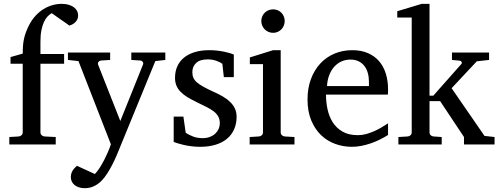

<svg xmlns="http://www.w3.org/2000/svg" viewBox="-20 -757 2622 1006"><path d="M389.2 -676.8Q389.2 -661.6 383.1 -651.6Q377 -641.6 368.9 -635.5Q360.8 -629.4 353.3 -626.5Q345.7 -623.5 342.8 -623Q341.8 -624 334.7 -629.2Q327.6 -634.3 317.6 -641.4Q307.6 -648.4 296.1 -656.2Q284.7 -664.1 274.9 -671.1Q265.1 -678.2 258.3 -682.9Q251.5 -687.5 251 -688Q240.2 -682.1 229.7 -671.4Q219.2 -660.6 210.7 -642.6Q202.1 -624.5 197 -598.9Q191.9 -573.2 191.9 -538.1V-474.1H315.9V-422.9H191.9V-64Q191.9 -54.7 198 -48.8Q204.1 -43 212.9 -42L272 -39.1V0H28.8V-39.1L78.1 -42Q86.9 -43 93 -48.8Q99.1 -54.7 99.1 -64V-422.9H35.2V-458L99.1 -476.1Q99.1 -501 100.8 -520.8Q102.5 -540.5 106.7 -557.9Q110.8 -575.2 117.2 -591.6Q123.5 -607.9 132.8 -626Q147.5 -654.3 166.7 -675Q186 -695.8 208.3 -709.5Q230.5 -723.1 254.6 -730Q278.8 -736.8 303.2 -736.8Q324.2 -736.8 340.3 -731.9Q356.4 -727.1 367.4 -718.8Q378.4 -710.4 383.8 -699.7Q389.2 -689 389.2 -676.8Z M793.9 -437 602.1 30.8Q597.2 43 588.4 63.5Q579.6 84 567.6 107.2Q555.7 130.4 541.3 152.8Q526.9 175.3 511.2 190.9Q493.2 209 471.4 219Q449.7 229 424.3 229Q406.7 229 393.1 224.4Q379.4 219.7 370.1 211.9Q360.8 204.1 356 193.6Q351.1 183.1 351.1 171.9Q351.1 154.8 358.6 140.4Q366.2 126 383.3 111.8L477.1 154.8Q489.3 142.6 502 122.8Q514.6 103 525.9 81.1Q537.1 59.1 546.4 37.4Q555.7 15.6 561 -1L391.1 -437L335.9 -442.9V-481.9H557.1V-442.9L509.3 -439.9Q501 -439 496.1 -432.6Q491.2 -426.3 494.1 -418L610.4 -123L729 -418Q732.4 -425.8 728 -432.4Q723.6 -439 715.3 -439.9L668 -442.9V-481.9H846.2V-442.9Z M1219.7 -145Q1219.7 -108.4 1206.5 -79.1Q1193.4 -49.8 1168.9 -29.5Q1144.5 -9.3 1108.9 1.5Q1073.2 12.2 1028.8 12.2Q1005.9 12.2 984.1 9.5Q962.4 6.8 944.1 2.7Q925.8 -1.5 911.6 -5.9Q897.5 -10.3 890.1 -13.2V-146H940.9L953.1 -61Q968.3 -51.3 990.5 -42.2Q1012.7 -33.2 1042 -33.2Q1063.5 -33.2 1080.1 -39.8Q1096.7 -46.4 1108.2 -57.1Q1119.6 -67.9 1125.7 -81.8Q1131.8 -95.7 1131.8 -110.8Q1131.8 -131.8 1123.5 -146.7Q1115.2 -161.6 1099.6 -173.6Q1084 -185.5 1061.3 -196.8Q1038.6 -208 1009.8 -222.2Q982.4 -235.4 961.4 -248.3Q940.4 -261.2 926 -276.1Q911.6 -291 904.3 -308.8Q897 -326.7 897 -349.1Q897 -382.3 908.9 -409.2Q920.9 -436 943.8 -454.8Q966.8 -473.6 1000.2 -483.9Q1033.7 -494.1 1077.1 -494.1Q1099.1 -494.1 1119.1 -491.7Q1139.2 -489.3 1155.8 -485.8Q1172.4 -482.4 1185.1 -478.5Q1197.8 -474.6 1205.1 -471.2V-353H1152.8L1145 -422.9Q1134.3 -431.2 1113.3 -438.5Q1092.3 -445.8 1068.8 -445.8Q1027.3 -445.8 1007.6 -427Q987.8 -408.2 987.8 -378.9Q987.8 -361.8 993.4 -349.1Q999 -336.4 1012 -325.2Q1024.9 -314 1046.1 -302.2Q1067.4 -290.5 1099.1 -275.9Q1125.5 -264.2 1147.5 -251.5Q1169.4 -238.8 1185.5 -223.1Q1201.7 -207.5 1210.7 -188.5Q1219.7 -169.4 1219.7 -145Z M1288.1 0V-39.1L1336.9 -42Q1346.2 -43 1352.1 -48.8Q1357.9 -54.7 1357.9 -64V-420.9H1289.1V-456.1L1411.1 -494.1H1450.7V-64Q1450.7 -54.7 1456.8 -48.8Q1462.9 -43 1471.7 -42L1522.9 -39.1V0ZM1471.7 -647Q1471.7 -634.3 1467 -622.8Q1462.4 -611.3 1454.1 -603Q1445.8 -594.7 1434.8 -589.8Q1423.8 -585 1411.1 -585Q1398.4 -585 1387 -589.8Q1375.5 -594.7 1367.2 -603Q1358.9 -611.3 1354 -622.8Q1349.1 -634.3 1349.1 -647Q1349.1 -659.7 1354 -670.9Q1358.9 -682.1 1367.2 -690.4Q1375.5 -698.7 1387 -703.4Q1398.4 -708 1411.1 -708Q1423.8 -708 1434.8 -703.4Q1445.8 -698.7 1454.1 -690.4Q1462.4 -682.1 1467 -670.9Q1471.7 -659.7 1471.7 -647Z M2013.2 -49.8Q1992.2 -36.6 1969.5 -25.4Q1946.8 -14.2 1922.6 -5.9Q1898.4 2.4 1873.5 7.3Q1848.6 12.2 1823.2 12.2Q1777.8 12.2 1735.8 -3.2Q1693.8 -18.6 1661.9 -49.3Q1629.9 -80.1 1610.6 -126.7Q1591.3 -173.3 1591.3 -235.8Q1591.3 -294.4 1608.9 -342Q1626.5 -389.6 1657.7 -423.6Q1689 -457.5 1731.9 -475.8Q1774.9 -494.1 1826.2 -494.1Q1872.6 -494.1 1907.7 -478.8Q1942.9 -463.4 1966.3 -436.3Q1989.7 -409.2 2001.5 -371.3Q2013.2 -333.5 2013.2 -289.1V-275.9Q2013.2 -268.1 2012.2 -261.2H1688Q1688 -223.1 1696 -185.1Q1704.1 -147 1723.1 -116.7Q1742.2 -86.4 1774.4 -67.6Q1806.6 -48.8 1855 -48.8Q1876.5 -48.8 1897.5 -54.4Q1918.5 -60.1 1938.7 -68.8Q1959 -77.6 1977.5 -88.6Q1996.1 -99.6 2013.2 -110.8ZM1913.1 -328.1Q1913.1 -353 1907.2 -374.3Q1901.4 -395.5 1889.4 -411.1Q1877.4 -426.8 1859.1 -435.8Q1840.8 -444.8 1815.9 -444.8Q1791 -444.8 1769.5 -435.3Q1748 -425.8 1731.7 -407.7Q1715.3 -389.6 1705.3 -364Q1695.3 -338.4 1693.4 -306.2H1913.1Z M2411.1 0V-39.1L2286.1 -227.1H2230.5V-64Q2230.5 -54.7 2236.3 -48.8Q2242.2 -43 2251.5 -42L2294.4 -39.1V0H2067.4V-39.1L2116.2 -42Q2125.5 -43 2131.3 -48.8Q2137.2 -54.7 2137.2 -64V-665H2061.5V-698.2L2189.5 -736.8H2230.5V-255.9H2250.5L2397.5 -421.9Q2401.4 -426.8 2398.7 -432.4Q2396 -438 2389.2 -439L2348.1 -442.9V-481.9H2542.5V-442.9L2478.5 -436L2346.2 -294.9L2518.6 -44.9L2571.3 -39.1V0Z"/></svg>

Font: BabelStone Ogham Bound
Style: Italic
Weight: 400
Italic angle: -30°
Designer: Andrew West
Foundry: BabelStone
Version: Version 2.02 March 14, 2022